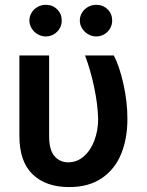

<svg xmlns="http://www.w3.org/2000/svg" viewBox="-20 -758 602 788"><path d="M181.6 -530.3V-199.2Q181.6 -142.6 203.6 -117.2Q225.6 -91.8 259.8 -91.8Q295.9 -91.8 324 -116.2Q352.1 -140.6 367.4 -181.6Q382.8 -222.7 382.8 -269.5Q381.3 -329.1 366.7 -398.9Q352.1 -468.8 329.1 -530.3H447.3Q470.7 -484.9 486.8 -412.4Q502.9 -339.8 502.9 -269.5Q502.9 -189.9 477.5 -127Q452.1 -64 398.4 -27.1Q344.7 9.8 263.7 9.8Q168.5 9.8 114 -42.5Q59.6 -94.7 59.6 -200.2V-530.3ZM100.6 -673.8Q100.6 -691.4 109.9 -706.3Q119.1 -721.2 134.5 -729.7Q149.9 -738.3 168 -738.3Q195.8 -738.3 214.6 -719.7Q233.4 -701.2 233.4 -673.8Q233.4 -656.2 224.9 -641.4Q216.3 -626.5 201.2 -617.4Q186 -608.4 168 -608.4Q150.4 -608.4 134.8 -617.4Q119.1 -626.5 109.9 -641.6Q100.6 -656.7 100.6 -673.8ZM307.6 -673.8Q307.6 -691.4 316.9 -706.3Q326.2 -721.2 341.6 -729.7Q356.9 -738.3 375 -738.3Q402.8 -738.3 421.6 -719.7Q440.4 -701.2 440.4 -673.8Q440.4 -656.2 431.9 -641.4Q423.3 -626.5 408.2 -617.4Q393.1 -608.4 375 -608.4Q357.4 -608.4 341.8 -617.4Q326.2 -626.5 316.9 -641.6Q307.6 -656.7 307.6 -673.8Z"/></svg>

Font: Pretendard SemiBold
Style: Regular
Weight: 600
Designer: Base glyphs from Inter by Rasmus Andersson; Hangeul glyphs from Noto Sans CJK(Source Han Sans) by Jang Soo-young and Kan
Foundry: Kil Hyung-jin
Version: Version 1.309